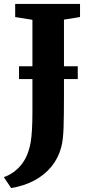

<svg xmlns="http://www.w3.org/2000/svg" viewBox="-40 -763 470 974"><path d="M-20.5 135.5Q4 127.5 27.8 110.8Q51.5 94 71.8 67.8Q92 41.5 103.5 6.5Q111 -14.5 115.5 -40.8Q120 -67 122.2 -105Q124.5 -143 124.5 -198.5V-662.5L37 -676.5V-743H366V-676.5L284.5 -663.5V-275Q284.5 -182 282.5 -116.8Q280.5 -51.5 270.5 -15.5Q256 38.5 221.8 81Q187.5 123.5 135.5 151.8Q83.5 180 16.5 191ZM354.5 -427V-362H56.5V-427Z"/></svg>

Font: Merriweather Light 18pt ExtraBold
Style: Regular
Weight: 800
Version: Version 2.100